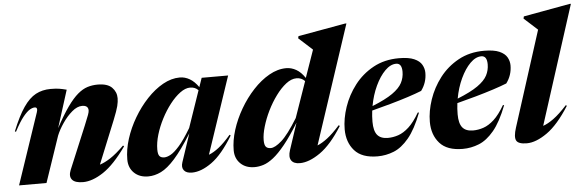

<svg xmlns="http://www.w3.org/2000/svg" viewBox="-49 -904 3289 1077"><g transform="rotate(-5 1596.0 -366.0)"><path d="M29 -301 23 -304Q57 -388.5 89.8 -436.2Q122.5 -484 159.5 -503.8Q196.5 -523.5 243 -523.5Q271.5 -523.5 289.8 -520.8Q308 -518 333 -511.5L266.5 -301Q305 -372.5 336.5 -416.8Q368 -461 395.8 -484.5Q423.5 -508 450.8 -516.5Q478 -525 508 -525Q563.5 -525 588.5 -499.8Q613.5 -474.5 613.5 -439Q613.5 -420 607.5 -395.5Q601.5 -371 581 -320L482 -76.5Q508.5 -84.5 542.2 -106.2Q576 -128 620.5 -172L626 -167Q557 -69.5 494.8 -28.2Q432.5 13 379.5 13Q334 13 318 -7Q302 -27 316 -61L416.5 -302Q434 -344.5 439.8 -360.5Q445.5 -376.5 445.5 -385Q445.5 -413.5 411 -413.5Q383 -413.5 353.8 -388.5Q324.5 -363.5 300 -327.5Q275.5 -291.5 262.5 -259L174.5 0H20L155 -399.5Q159.5 -412 157.5 -420Q155.5 -428 145.5 -428Q133.5 -428 117.5 -418.8Q101.5 -409.5 79.5 -382.5Q57.5 -355.5 29 -301Z M944 -49.5 997 -208Q941 -118 898.2 -70.2Q855.5 -22.5 819.2 -4.8Q783 13 746.5 13Q697.5 13 667.5 -16Q637.5 -45 637.5 -91.5Q637.5 -147 656.5 -207Q675.5 -267 708.8 -323.5Q742 -380 784.8 -425.5Q827.5 -471 875.2 -497.8Q923 -524.5 970.5 -524.5Q999.5 -524.5 1026 -509.2Q1052.5 -494 1075.5 -461L1093 -512H1242L1096 -78.5Q1122 -88 1152.8 -112Q1183.5 -136 1221 -180L1227 -175.5Q1165 -73 1105 -30Q1045 13 993 13Q961 13 947.8 -4.2Q934.5 -21.5 944 -49.5ZM810 -133Q810 -106 818.5 -95.8Q827 -85.5 846 -85.5Q861 -85.5 881.8 -96.8Q902.5 -108 931.2 -140.5Q960 -173 998.5 -237.5L1069.5 -444Q1051.5 -463 1023.5 -463Q996.5 -463 967 -441.2Q937.5 -419.5 909.5 -383.5Q881.5 -347.5 859 -304Q836.5 -260.5 823.2 -216Q810 -171.5 810 -133Z M1841.5 -175.5Q1778.5 -75 1715.5 -31Q1652.5 13 1600 13Q1565.5 13 1552.2 -7.2Q1539 -27.5 1551 -64L1601 -215Q1555.5 -141 1518.8 -95.8Q1482 -50.5 1452 -27Q1422 -3.5 1396 4.8Q1370 13 1345.5 13Q1296.5 13 1266.5 -16Q1236.5 -45 1236.5 -91.5Q1236.5 -145.5 1255.2 -205Q1274 -264.5 1307 -321.2Q1340 -378 1382.8 -424Q1425.5 -470 1473.5 -497.2Q1521.5 -524.5 1570 -524.5Q1599 -524.5 1625.8 -509.2Q1652.5 -494 1675 -460.5L1729 -615Q1715.5 -627.5 1694.2 -646.8Q1673 -666 1651.5 -685.5L1654.5 -697.5L1920.5 -745H1928.5L1707.5 -77.5Q1733 -87.5 1764.2 -111.2Q1795.5 -135 1835.5 -180ZM1409 -133Q1409 -106 1417.8 -95.8Q1426.5 -85.5 1445 -85.5Q1469 -85.5 1506.5 -118.5Q1544 -151.5 1599 -241L1669.5 -443Q1651 -463 1622.5 -463Q1593.5 -463 1563.5 -439.8Q1533.5 -416.5 1505.8 -378.8Q1478 -341 1456.2 -296.8Q1434.5 -252.5 1421.8 -209.2Q1409 -166 1409 -133Z M2290.5 -211.5Q2255 -119.5 2214.5 -71Q2174 -22.5 2129.8 -4.8Q2085.5 13 2038 13Q1950 13 1908.5 -34Q1867 -81 1867 -154Q1867 -214 1889 -279Q1911 -344 1953.8 -399.8Q1996.5 -455.5 2059.5 -490.2Q2122.5 -525 2204.5 -525Q2259.5 -525 2290.2 -511.5Q2321 -498 2333.2 -476.2Q2345.5 -454.5 2345.5 -430.5Q2345.5 -375.5 2313 -331.5Q2282 -319 2235.8 -304Q2189.5 -289 2136 -274Q2082.5 -259 2030 -245.5Q2026 -213.5 2026 -182.5Q2026 -131.5 2045 -108.2Q2064 -85 2105 -85Q2134 -85 2163.5 -95Q2193 -105 2223 -132.2Q2253 -159.5 2283.5 -212ZM2186.5 -495.5Q2154.5 -495.5 2123.8 -464.8Q2093 -434 2069 -382.8Q2045 -331.5 2034 -270.5Q2109 -300.5 2148.8 -328.5Q2188.5 -356.5 2203.5 -385.5Q2218.5 -414.5 2218.5 -447.5Q2218.5 -495.5 2186.5 -495.5Z M2770 -211.5Q2734.5 -119.5 2694 -71Q2653.5 -22.5 2609.2 -4.8Q2565 13 2517.5 13Q2429.5 13 2388 -34Q2346.5 -81 2346.5 -154Q2346.5 -214 2368.5 -279Q2390.5 -344 2433.2 -399.8Q2476 -455.5 2539 -490.2Q2602 -525 2684 -525Q2739 -525 2769.8 -511.5Q2800.5 -498 2812.8 -476.2Q2825 -454.5 2825 -430.5Q2825 -375.5 2792.5 -331.5Q2761.5 -319 2715.2 -304Q2669 -289 2615.5 -274Q2562 -259 2509.5 -245.5Q2505.5 -213.5 2505.5 -182.5Q2505.5 -131.5 2524.5 -108.2Q2543.5 -85 2584.5 -85Q2613.5 -85 2643 -95Q2672.5 -105 2702.5 -132.2Q2732.5 -159.5 2763 -212ZM2666 -495.5Q2634 -495.5 2603.2 -464.8Q2572.5 -434 2548.5 -382.8Q2524.5 -331.5 2513.5 -270.5Q2588.5 -300.5 2628.2 -328.5Q2668 -356.5 2683 -385.5Q2698 -414.5 2698 -447.5Q2698 -495.5 2666 -495.5Z M2996.5 -616.5Q2983 -629 2962.5 -647.5Q2942 -666 2920.5 -685.5L2923.5 -697.5L3185 -745H3192.5L2978 -76.5Q3004 -85 3037.2 -109Q3070.5 -133 3114.5 -181L3120 -177Q3056 -75.5 2993 -31.2Q2930 13 2878.5 13Q2830.5 13 2819.5 -8Q2808.5 -29 2825 -80Z"/></g></svg>

Font: Newsreader 72pt
Style: Bold Italic
Weight: 700
Italic angle: -17°
Designer: Hugues Gentile
Foundry: Production Type
Version: Version 1.003; ttfautohint (v1.8.3)